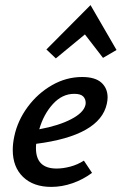

<svg xmlns="http://www.w3.org/2000/svg" viewBox="-20 -727 477 753"><path d="M199 -498 162 -533 335 -707 437 -531 384 -500 313 -592ZM402 -345Q402 -334 399 -320Q372 -195 122 -163Q121 -157 121 -146Q121 -66 202 -66Q227 -66 255.5 -73.5Q284 -81 309 -97L341 -49Q306 -23 264.5 -8.5Q223 6 181 6Q111 6 70.5 -33Q30 -72 30 -139Q30 -164 36 -192Q49 -254 88.5 -307.5Q128 -361 184 -393Q240 -425 302 -425Q353 -425 377.5 -403Q402 -381 402 -345ZM316 -324Q316 -339 306 -349Q296 -359 271 -359Q224 -359 187.5 -319Q151 -279 134 -220Q210 -234 259 -259.5Q308 -285 315 -315Q316 -318 316 -324Z"/></svg>

Font: Ysabeau Infant Semibold
Style: Italic
Weight: 600
Italic angle: -12°
Designer: Christian Thalmann (Catharsis Fonts)
Version: Version 0.003